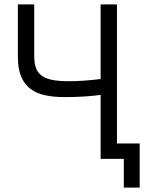

<svg xmlns="http://www.w3.org/2000/svg" viewBox="-20 -720 693 870"><path d="M273 -280Q223 -280 183.5 -288.5Q144 -297 117 -318Q90 -339 75.5 -374Q61 -409 61 -461V-700H135V-469Q135 -437 142 -415Q149 -393 166.5 -379Q184 -365 214 -358.5Q244 -352 291 -352Q323 -352 360 -354.5Q397 -357 436 -362V-700H510V-70H613V130H541V0H436V-290Q408 -286 365.5 -283Q323 -280 273 -280Z"/></svg>

Font: Tilda Sans
Style: Regular
Weight: 400
Designer: ParaType Ltd
Foundry: ParaType Ltd
Version: Version 1.009